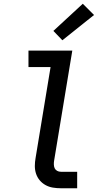

<svg xmlns="http://www.w3.org/2000/svg" viewBox="-20 -1005 540 1025"><path d="M305 0Q283 0 262 -3.5Q241 -7 223 -17Q205 -27 192 -42.5Q179 -58 172.5 -77.5Q166 -97 166 -118.5Q166 -140 170 -162L250 -647H132V-735H366L269 -148Q267 -137 267.5 -126Q268 -115 272 -106.5Q276 -98 285 -93Q294 -88 305 -88H392V0ZM313 -790 265 -840 422 -985 482 -925Z"/></svg>

Font: Iosevka SS04 Semibold
Style: Italic
Weight: 600
Italic angle: -9°
Monospace: yes
Designer: Belleve Invis
Foundry: Belleve Invis
Version: Version 19.0.0; ttfautohint (v1.8.4)